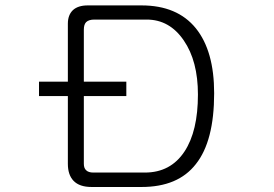

<svg xmlns="http://www.w3.org/2000/svg" viewBox="-20 -708 1040 728"><path d="M312.5 -687.5Q276.4 -687.5 256.8 -669.9Q237.3 -651.4 237.3 -618.2V-398.4H127.9V-343.8H237.3V-86.9Q237.3 -44.9 258.8 -22.5Q281.2 1 327.1 1H516.6Q655.3 1 722.7 -85.9Q792 -172.9 792 -354.5Q792 -514.6 722.7 -600.6Q652.3 -687.5 516.6 -687.5ZM297.9 -595.7Q297.9 -615.2 306.6 -624Q316.4 -633.8 337.9 -633.8H536.1Q623 -633.8 676.8 -554.7Q730.5 -476.6 730.5 -349.6Q730.5 -210.9 679.7 -133.8Q627 -53.7 529.3 -53.7H334Q315.4 -53.7 306.6 -62.5Q297.9 -70.3 297.9 -86.9V-343.8H459V-398.4H297.9Z"/></svg>

Font: GulimChe
Style: Regular
Weight: 400
Monospace: yes
Version: Version 2.21